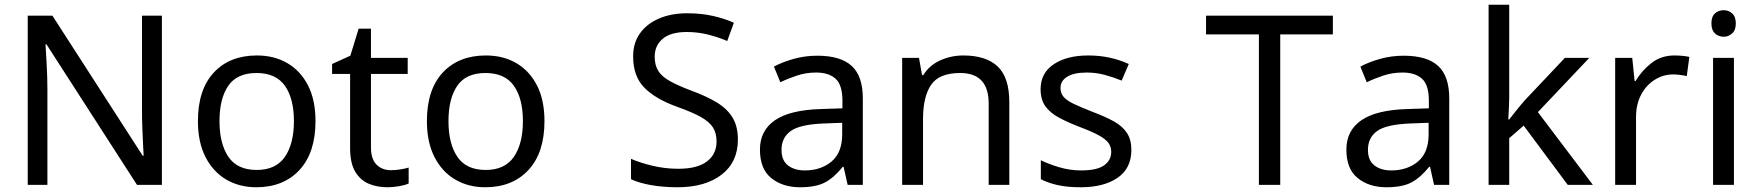

<svg xmlns="http://www.w3.org/2000/svg" viewBox="-20 -780 7420 810"><path d="M663 0H558L176 -593H172Q174 -558 177 -506Q180 -454 180 -399V0H97V-714H201L582 -123H586Q585 -139 583.5 -171Q582 -203 580.5 -241Q579 -279 579 -311V-714H663Z M1311 -269Q1311 -136 1243.5 -63Q1176 10 1061 10Q990 10 934.5 -22.5Q879 -55 847 -117.5Q815 -180 815 -269Q815 -402 882 -474Q949 -546 1064 -546Q1137 -546 1192.5 -513.5Q1248 -481 1279.5 -419.5Q1311 -358 1311 -269ZM906 -269Q906 -174 943.5 -118.5Q981 -63 1063 -63Q1144 -63 1182 -118.5Q1220 -174 1220 -269Q1220 -364 1182 -418Q1144 -472 1062 -472Q980 -472 943 -418Q906 -364 906 -269Z M1629 -62Q1649 -62 1670 -65.5Q1691 -69 1704 -73V-6Q1690 1 1664 5.5Q1638 10 1614 10Q1572 10 1536.5 -4.5Q1501 -19 1479 -55Q1457 -91 1457 -156V-468H1381V-510L1458 -545L1493 -659H1545V-536H1700V-468H1545V-158Q1545 -109 1568.5 -85.5Q1592 -62 1629 -62Z M2277 -269Q2277 -136 2209.5 -63Q2142 10 2027 10Q1956 10 1900.5 -22.5Q1845 -55 1813 -117.5Q1781 -180 1781 -269Q1781 -402 1848 -474Q1915 -546 2030 -546Q2103 -546 2158.5 -513.5Q2214 -481 2245.5 -419.5Q2277 -358 2277 -269ZM1872 -269Q1872 -174 1909.5 -118.5Q1947 -63 2029 -63Q2110 -63 2148 -118.5Q2186 -174 2186 -269Q2186 -364 2148 -418Q2110 -472 2028 -472Q1946 -472 1909 -418Q1872 -364 1872 -269Z M3093 -191Q3093 -96 3024 -43Q2955 10 2838 10Q2778 10 2727 1Q2676 -8 2642 -24V-110Q2678 -94 2731.5 -81Q2785 -68 2842 -68Q2922 -68 2962.5 -99Q3003 -130 3003 -183Q3003 -218 2988 -242Q2973 -266 2936.5 -286.5Q2900 -307 2835 -330Q2744 -363 2697.5 -411Q2651 -459 2651 -542Q2651 -599 2680 -639.5Q2709 -680 2760.5 -702Q2812 -724 2879 -724Q2938 -724 2987 -713Q3036 -702 3076 -684L3048 -607Q3011 -623 2967.5 -634Q2924 -645 2877 -645Q2810 -645 2776 -616.5Q2742 -588 2742 -541Q2742 -505 2757 -481Q2772 -457 2806 -438Q2840 -419 2898 -397Q2961 -374 3004.5 -347.5Q3048 -321 3070.5 -284Q3093 -247 3093 -191Z M3428 -545Q3526 -545 3573 -502Q3620 -459 3620 -365V0H3556L3539 -76H3535Q3500 -32 3461.5 -11Q3423 10 3355 10Q3282 10 3234 -28.5Q3186 -67 3186 -149Q3186 -229 3249 -272.5Q3312 -316 3443 -320L3534 -323V-355Q3534 -422 3505 -448Q3476 -474 3423 -474Q3381 -474 3343 -461.5Q3305 -449 3272 -433L3245 -499Q3280 -518 3328 -531.5Q3376 -545 3428 -545ZM3454 -259Q3354 -255 3315.5 -227Q3277 -199 3277 -148Q3277 -103 3304.5 -82Q3332 -61 3375 -61Q3443 -61 3488 -98.5Q3533 -136 3533 -214V-262Z M4044 -546Q4140 -546 4189 -499.5Q4238 -453 4238 -349V0H4151V-343Q4151 -472 4031 -472Q3942 -472 3908 -422Q3874 -372 3874 -278V0H3786V-536H3857L3870 -463H3875Q3901 -505 3947 -525.5Q3993 -546 4044 -546Z M4753 -148Q4753 -70 4695 -30Q4637 10 4539 10Q4483 10 4442.5 1Q4402 -8 4371 -24V-104Q4403 -88 4448.5 -74.5Q4494 -61 4541 -61Q4608 -61 4638 -82.5Q4668 -104 4668 -140Q4668 -160 4657 -176Q4646 -192 4617.5 -208Q4589 -224 4536 -244Q4484 -264 4447 -284Q4410 -304 4390 -332Q4370 -360 4370 -404Q4370 -472 4425.5 -509Q4481 -546 4571 -546Q4620 -546 4662.5 -536.5Q4705 -527 4742 -510L4712 -440Q4678 -454 4641 -464Q4604 -474 4565 -474Q4511 -474 4482.5 -456.5Q4454 -439 4454 -409Q4454 -387 4467 -371.5Q4480 -356 4510.5 -341.5Q4541 -327 4592 -307Q4643 -288 4679 -268Q4715 -248 4734 -219.5Q4753 -191 4753 -148Z M5381 0H5291V-635H5068V-714H5603V-635H5381Z M5902 -545Q6000 -545 6047 -502Q6094 -459 6094 -365V0H6030L6013 -76H6009Q5974 -32 5935.5 -11Q5897 10 5829 10Q5756 10 5708 -28.5Q5660 -67 5660 -149Q5660 -229 5723 -272.5Q5786 -316 5917 -320L6008 -323V-355Q6008 -422 5979 -448Q5950 -474 5897 -474Q5855 -474 5817 -461.5Q5779 -449 5746 -433L5719 -499Q5754 -518 5802 -531.5Q5850 -545 5902 -545ZM5928 -259Q5828 -255 5789.5 -227Q5751 -199 5751 -148Q5751 -103 5778.5 -82Q5806 -61 5849 -61Q5917 -61 5962 -98.5Q6007 -136 6007 -214V-262Z M6347 -363Q6347 -347 6345.5 -321Q6344 -295 6343 -276H6347Q6353 -284 6365 -299Q6377 -314 6389.5 -329.5Q6402 -345 6411 -355L6582 -536H6685L6468 -307L6700 0H6594L6408 -250L6347 -197V0H6260V-760H6347Z M7044 -546Q7059 -546 7076.5 -544.5Q7094 -543 7107 -540L7096 -459Q7083 -462 7067.5 -464Q7052 -466 7038 -466Q6997 -466 6961 -443.5Q6925 -421 6903.5 -380.5Q6882 -340 6882 -286V0H6794V-536H6866L6876 -438H6880Q6906 -482 6947 -514Q6988 -546 7044 -546Z M7252 -737Q7272 -737 7287.5 -723.5Q7303 -710 7303 -681Q7303 -653 7287.5 -639Q7272 -625 7252 -625Q7230 -625 7215 -639Q7200 -653 7200 -681Q7200 -710 7215 -723.5Q7230 -737 7252 -737ZM7295 -536V0H7207V-536Z"/></svg>

Font: Noto Sans Takri
Style: Regular
Weight: 400
Designer: Monotype Design Team
Foundry: Monotype Imaging Inc.
Version: Version 2.003; ttfautohint (v1.8.4.7-5d5b)